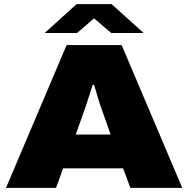

<svg xmlns="http://www.w3.org/2000/svg" viewBox="-20 -905 906 925"><path d="M9 0 301 -688H566L858 0H608L573 -94H284L250 0ZM345 -257H513L473 -370Q469 -380 464 -395Q459 -410 453.5 -428Q448 -446 443 -464Q438 -482 433 -496H426Q421 -478 413.5 -455.5Q406 -433 399 -410.5Q392 -388 385 -370ZM195 -746 349 -885H518L672 -746H516L401 -844H465L351 -746Z"/></svg>

Font: Archivo SemiBold SemiExpanded Black
Style: Regular
Weight: 900
Width: 6
Version: Version 2.001